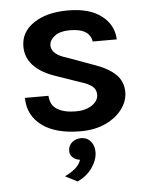

<svg xmlns="http://www.w3.org/2000/svg" viewBox="-52 -539 631 806"><g transform="rotate(-5 263.5 -136.5)"><path d="M273.5 13.5Q169 13.5 111.2 -29.5Q53.5 -72.5 52.5 -146.5H152Q153.5 -107.5 182.5 -89.5Q211.5 -71.5 261.5 -71.5Q302 -71.5 329 -89.5Q356 -107.5 356 -134Q356 -156 339.5 -169.2Q323 -182.5 287.5 -193L185 -228.5Q127 -248.5 96 -282Q65 -315.5 65 -362Q65 -422.5 119.5 -459.5Q174 -496.5 264.5 -496.5Q356 -496.5 406.2 -457Q456.5 -417.5 458 -357.5H356.5Q353.5 -383.5 331 -398.2Q308.5 -413 264.5 -413Q224 -413 201.2 -395.8Q178.5 -378.5 178.5 -356.5Q178.5 -318 244.5 -299L354 -259Q411.5 -239.5 443 -209.8Q474.5 -180 474.5 -134Q474.5 -96 449.2 -62.2Q424 -28.5 379 -7.5Q334 13.5 273.5 13.5ZM243 222.5 191.5 196Q217 184 235.2 168.8Q253.5 153.5 260.5 132.5Q241.5 130 229.2 118.2Q217 106.5 218.5 88Q219.5 68.5 234.8 55.5Q250 42.5 272 42.5Q298.5 42.5 314 61.8Q329.5 81 328 110Q326.5 141 304.5 172.2Q282.5 203.5 243 222.5Z"/></g></svg>

Font: Karla SemiBold
Style: Regular
Weight: 600
Designer: Jonathan Pinhorn
Version: Version 2.004; ttfautohint (v1.8.4.7-5d5b);gftools[0.9.33]